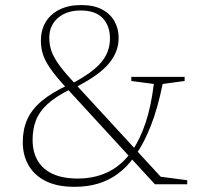

<svg xmlns="http://www.w3.org/2000/svg" viewBox="-20 -712 762 742"><path d="M272 -374.5 249 -365.5Q194 -338 162.8 -309Q131.5 -280 118.8 -246.5Q106 -213 106 -171.5Q106 -124 126 -90.5Q146 -57 184.8 -39.5Q223.5 -22 280 -22Q343.5 -22 394.5 -45.8Q445.5 -69.5 483.5 -119.5L493 -132.5Q521 -174 542.2 -236.2Q563.5 -298.5 574.5 -387.5L487.5 -399V-415H693.5V-399L608.5 -387.5Q589.5 -293.5 563.2 -226.8Q537 -160 505.5 -115L497 -103Q469.5 -65.5 435.2 -40.2Q401 -15 359.5 -2.5Q318 10 267.5 10Q201.5 10 157.2 -12Q113 -34 90.5 -73Q68 -112 68 -162.5Q68 -211.5 85.2 -250.2Q102.5 -289 141 -321.5Q179.5 -354 242.5 -383L261.5 -391Q338 -431.5 371.5 -471.5Q405 -511.5 405 -563Q405 -612 377 -641.8Q349 -671.5 291.5 -671.5Q237.5 -671.5 204 -642.8Q170.5 -614 170.5 -566Q170.5 -540 178.2 -516.8Q186 -493.5 204.5 -466.8Q223 -440 256.5 -403.5L601 -29L703.5 -15.5V0H578.5L235 -374Q194.5 -418 173.5 -448.8Q152.5 -479.5 145.2 -504.2Q138 -529 138 -555Q138 -595 156 -625.8Q174 -656.5 209 -674.5Q244 -692.5 294 -692.5Q343 -692.5 375 -675.2Q407 -658 422.8 -629.2Q438.5 -600.5 438.5 -565Q438.5 -538.5 429.2 -514Q420 -489.5 400.5 -466.2Q381 -443 349.2 -420.5Q317.5 -398 272 -374.5Z"/></svg>

Font: Newsreader ExtraLight
Style: Regular
Weight: 250
Designer: Hugues Gentile
Foundry: Production Type
Version: Version 1.003